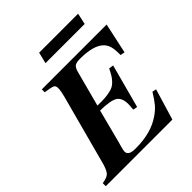

<svg xmlns="http://www.w3.org/2000/svg" viewBox="-220 -971 1118 1118"><g transform="rotate(-45 338.5 -412.0)"><path d="M613.8 -191.9 556.2 0H7.8V-24.9Q45.9 -30.8 60.3 -43.9Q74.7 -57.1 86.9 -96.2L206.1 -541Q215.8 -577.6 215.8 -600.1Q215.8 -617.7 206.1 -624Q193.4 -631.3 143.1 -638.2V-662.1H676.8L636.2 -474.1L608.9 -479Q608.9 -525.4 602.5 -548.6Q596.2 -571.8 579.1 -588.9Q537.1 -630.9 425.8 -630.9Q396 -630.9 383.5 -622.1Q371.1 -613.3 363.8 -586.9L305.2 -366.2Q339.8 -365.7 362.3 -366.9Q384.8 -368.2 405.3 -372.6Q425.8 -377 438 -383.3Q450.2 -389.6 462.9 -402.6Q475.6 -415.5 485.1 -430.9Q494.6 -446.3 506.8 -471.2L535.2 -466.8L462.9 -196.8L436 -202.1Q439 -230.5 439 -245.1Q439 -296.9 409.9 -315.2Q380.9 -333.5 295.9 -335L242.2 -127.9Q237.3 -110.8 234.9 -103Q227.1 -72.8 227.1 -66.9Q227.1 -48.3 241.2 -40.3Q255.4 -32.2 288.1 -32.2Q415 -32.2 495.1 -88.9Q523.9 -108.4 543.2 -131.1Q562.5 -153.8 588.9 -196.8ZM604 -824.2 588.9 -754.9H266.1L283.2 -824.2Z"/></g></svg>

Font: Accordance
Style: Bold-Italic
Weight: 700
Italic angle: -11°
Version: Version 1.2 (build January 31, 2020) Miklal Software Solutio